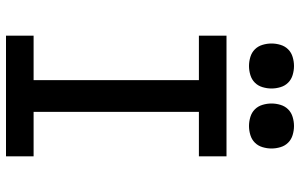

<svg xmlns="http://www.w3.org/2000/svg" viewBox="-200 -800 1000 640"><g transform="rotate(90 300.0 -480.0)"><path d="M99 0V-92H247V-643H99V-735H501V-643H353V-92H501V0ZM400 -810Q385 -810 370 -814.5Q355 -819 344.5 -829.5Q334 -840 329.5 -855Q325 -870 325 -885Q325 -900 329.5 -915Q334 -930 344.5 -940.5Q355 -951 370 -955.5Q385 -960 400 -960Q415 -960 430 -955.5Q445 -951 455.5 -940.5Q466 -930 470.5 -915Q475 -900 475 -885Q475 -870 470.5 -855Q466 -840 455.5 -829.5Q445 -819 430 -814.5Q415 -810 400 -810ZM200 -810Q185 -810 170 -814.5Q155 -819 144.5 -829.5Q134 -840 129.5 -855Q125 -870 125 -885Q125 -900 129.5 -915Q134 -930 144.5 -940.5Q155 -951 170 -955.5Q185 -960 200 -960Q215 -960 230 -955.5Q245 -951 255.5 -940.5Q266 -930 270.5 -915Q275 -900 275 -885Q275 -870 270.5 -855Q266 -840 255.5 -829.5Q245 -819 230 -814.5Q215 -810 200 -810Z"/></g></svg>

Font: Iosevka Slab Semibold Extended
Style: Regular
Weight: 600
Width: 7
Monospace: yes
Designer: Belleve Invis
Foundry: Belleve Invis
Version: Version 11.1.0; ttfautohint (v1.8.3)